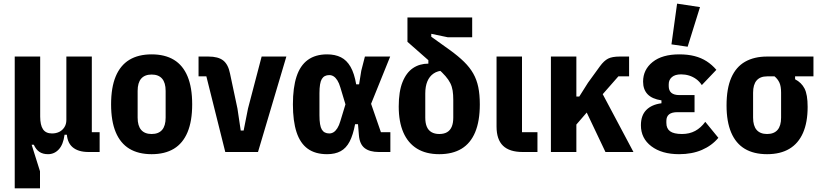

<svg xmlns="http://www.w3.org/2000/svg" viewBox="-20 -836 4512 1056"><path d="M200 200H61V-525H201V-195Q201 -148 216.5 -125Q232 -102 266 -102Q288 -102 305.5 -110.5Q323 -119 334 -136Q345 -153 345 -176V-525H485V-109H528V0H467Q409 0 378 -27.5Q347 -55 347 -112V-128L391 -95H335Q328 -41 303.5 -14.5Q279 12 244 12Q216 12 197 -0.5Q178 -13 166 -40H154L200 106Z M814 12Q741 12 691.5 -18Q642 -48 616.5 -109Q591 -170 591 -262Q591 -355 616.5 -416Q642 -477 691.5 -507Q741 -537 814 -537Q887 -537 936.5 -507Q986 -477 1011.5 -416Q1037 -355 1037 -262Q1037 -170 1011.5 -109Q986 -48 936.5 -18Q887 12 814 12ZM814 -99Q852 -99 871.5 -121.5Q891 -144 891 -189V-336Q891 -381 871.5 -403.5Q852 -426 814 -426Q776 -426 756.5 -403.5Q737 -381 737 -336V-189Q737 -144 756.5 -121.5Q776 -99 814 -99Z M1399 0H1219L1115 -416H1072V-525H1126Q1180 -525 1207.5 -503.5Q1235 -482 1245 -432L1286 -239L1304 -118H1320L1344 -239L1419 -525H1555Z M2127 -109V0H2064Q2013 0 1985.5 -21.5Q1958 -43 1954 -92L1949 -153H1933Q1922 -94 1903 -57.5Q1884 -21 1853.5 -4.5Q1823 12 1779 12Q1714 12 1672.5 -18Q1631 -48 1611 -109Q1591 -170 1591 -262Q1591 -354 1611 -415Q1631 -476 1673 -506.5Q1715 -537 1779 -537Q1823 -537 1855 -521Q1887 -505 1908 -468.5Q1929 -432 1939 -372H1955L1967 -447L1987 -525H2126L2021 -265L2075 -109ZM1791 -102Q1804 -102 1815 -109Q1826 -116 1835.5 -131Q1845 -146 1852 -170L1880 -262L1852 -355Q1845 -379 1835.5 -394Q1826 -409 1815 -416Q1804 -423 1791 -423Q1763 -423 1750 -401.5Q1737 -380 1737 -323V-202Q1737 -145 1750 -123.5Q1763 -102 1791 -102Z M2420 -448Q2387 -447 2364.5 -431.5Q2342 -416 2330.5 -388.5Q2319 -361 2319 -322V-189Q2319 -159 2327.5 -139Q2336 -119 2353.5 -109Q2371 -99 2396 -99Q2422 -99 2439 -109Q2456 -119 2464.5 -139Q2473 -159 2473 -189V-286Q2473 -316 2469.5 -338Q2466 -360 2456.5 -379Q2447 -398 2430 -417.5Q2413 -437 2387 -460L2221 -606V-740H2577V-631H2443L2352 -650V-634L2454 -561Q2501 -527 2532.5 -496Q2564 -465 2583 -431.5Q2602 -398 2610.5 -357Q2619 -316 2619 -262Q2619 -170 2593.5 -109Q2568 -48 2518.5 -18Q2469 12 2396 12Q2323 12 2273.5 -18.5Q2224 -49 2198.5 -107.5Q2173 -166 2173 -250Q2173 -333 2194 -385Q2215 -437 2251.5 -461.5Q2288 -486 2336 -486V-516Z M2936 -109V0H2855Q2782 0 2746.5 -34.5Q2711 -69 2711 -140V-525H2851V-109Z M3310 0 3207 -217 3150 -151V0H3010V-525H3150V-305H3166L3214 -381L3280 -472Q3302 -502 3324.5 -513.5Q3347 -525 3389 -525H3440V-416H3381L3295 -318L3464 0Z M3859 -166 3931 -78Q3895 -35 3840.5 -11.5Q3786 12 3715 12Q3620 12 3562.5 -31.5Q3505 -75 3505 -147Q3505 -201 3534.5 -231Q3564 -261 3618 -268V-284Q3566 -292 3541.5 -318Q3517 -344 3517 -387Q3517 -453 3569.5 -495Q3622 -537 3716 -537Q3763 -537 3800 -527.5Q3837 -518 3866.5 -499Q3896 -480 3920 -452L3840 -368Q3827 -388 3809 -401Q3791 -414 3770 -420.5Q3749 -427 3726 -427Q3693 -427 3675.5 -412Q3658 -397 3658 -373V-362Q3658 -338 3672.5 -325.5Q3687 -313 3717 -313H3800V-219H3705Q3675 -219 3660 -207Q3645 -195 3645 -171V-160Q3645 -129 3665.5 -114Q3686 -99 3731 -99Q3772 -99 3803.5 -116Q3835 -133 3859 -166ZM3830 -797 3762 -579 3673 -592 3704 -816Z M4454 -416H4353V-400Q4388 -382 4405 -349Q4422 -316 4422 -248Q4422 -163 4396.5 -105Q4371 -47 4321.5 -17.5Q4272 12 4199 12Q4126 12 4076.5 -17.5Q4027 -47 4001.5 -107Q3976 -167 3976 -256Q3976 -349 4002 -408.5Q4028 -468 4078 -496.5Q4128 -525 4199 -525H4454ZM4240 -416H4199Q4161 -416 4141.5 -393.5Q4122 -371 4122 -326V-189Q4122 -144 4141.5 -121.5Q4161 -99 4199 -99Q4237 -99 4256.5 -121.5Q4276 -144 4276 -189V-326Q4276 -361 4267 -381Q4258 -401 4240 -416Z"/></svg>

Font: IBM Plex Sans Condensed
Style: Bold
Weight: 700
Width: 3
Designer: Mike Abbink, Paul van der Laan, Pieter van Rosmalen
Foundry: Bold Monday
Version: Version 3.201